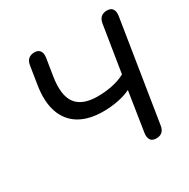

<svg xmlns="http://www.w3.org/2000/svg" viewBox="-162 -861 1004 1019"><g transform="rotate(-30 340.5 -352.0)"><path d="M471.1 -49.7 508.7 -291.1Q476.3 -274.8 431.5 -266Q386.7 -257.2 340.3 -257.2Q252.6 -257.2 195.3 -291.4Q138 -325.6 114.9 -391.4Q91.7 -457.2 106.4 -551.5L124.2 -664.3Q128.1 -688.5 141.9 -700.4Q155.8 -712.3 178.3 -712.3Q202.1 -712.3 212.2 -697.4Q222.4 -682.6 218.5 -655.9L202.2 -554.3Q184.4 -444.3 222 -392.8Q259.6 -341.4 354.7 -341.4Q399.4 -341.4 443.3 -350.2Q487.1 -359 523 -378.4L568.7 -664.3Q572.6 -688.5 586.4 -700.4Q600.2 -712.3 622.8 -712.3Q646.6 -712.3 656.7 -697.6Q666.8 -683 663 -655.9L565.3 -40.7Q561.8 -16.9 548.3 -4.8Q534.8 7.3 511.9 7.3Q487.5 7.3 477.4 -7.7Q467.2 -22.7 471.1 -49.7Z"/></g></svg>

Font: SN Pro Thin
Style: Italic
Weight: 200
Italic angle: -9°
Designer: Tobias Whetton
Foundry: Supernotes
Version: Version 1.003;Glyphs 3.3 (3324)